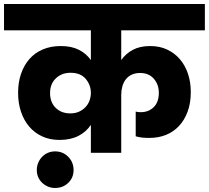

<svg xmlns="http://www.w3.org/2000/svg" viewBox="-37 -760 1039 955"><path d="M415 -139Q392 -104 353 -84Q314 -64 259 -64Q211 -64 173 -81.5Q135 -99 108.5 -130Q82 -161 67.5 -204Q53 -247 53 -298Q53 -350 67.5 -392.5Q82 -435 109 -466Q136 -497 175.5 -514Q215 -531 265 -531Q319 -531 356 -512Q393 -493 415 -461V-609H-17V-740H982V-609H566V-461Q588 -493 623.5 -512Q659 -531 710 -531Q758 -531 795.5 -513Q833 -495 859 -464Q885 -433 898.5 -391.5Q912 -350 912 -302Q912 -248 896.5 -205.5Q881 -163 853.5 -133.5Q826 -104 788.5 -89Q751 -74 706 -74Q688 -74 672 -75.5Q656 -77 638 -82V-205Q648 -202 663 -202Q702 -202 727.5 -227Q753 -252 753 -298Q753 -340 728 -368.5Q703 -397 660 -397Q636 -397 618 -388.5Q600 -380 588.5 -365Q577 -350 571.5 -330Q566 -310 566 -288V0H415ZM237 175Q218 175 201.5 168Q185 161 172.5 149Q160 137 153 121Q146 105 146 86Q146 67 153 50Q160 33 172.5 20Q185 7 201.5 0Q218 -7 237 -7Q276 -7 302.5 20Q329 47 329 86Q329 124 302.5 149.5Q276 175 237 175ZM313 -196Q338 -196 357 -205Q376 -214 389 -228Q402 -242 408.5 -260.5Q415 -279 415 -298Q415 -337 389.5 -367.5Q364 -398 314 -398Q270 -398 241 -370.5Q212 -343 212 -297Q212 -251 240 -223.5Q268 -196 313 -196Z"/></svg>

Font: SVN-Poppins
Style: Bold
Weight: 700
Designer: Ninad Kale (Devanagari), Jonny Pinhorn (Latin)
Foundry: Indian Type Foundry
Version: Version 3.200;PS 1.000;hotconv 16.6.54;makeotf.lib2.5.65590